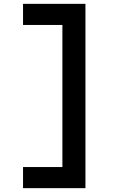

<svg xmlns="http://www.w3.org/2000/svg" viewBox="-20 -810 640 1000"><path d="M425 -790H100V-680H305V60H100V170H425Z"/></svg>

Font: CommitMonoV142 ExtLt
Style: Regular
Weight: 200
Monospace: yes
Designer: Eigil Nikolajsen
Foundry: Eigil Nikolajsen
Version: Version 1.142